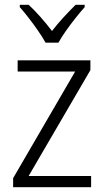

<svg xmlns="http://www.w3.org/2000/svg" viewBox="-20 -785 436 805"><path d="M362 0H35V-38L295 -485H54V-532H359V-491L100 -47H362ZM171 -606Q159 -628 140 -655.5Q121 -683 100.5 -709.5Q80 -736 63 -755V-765H100Q124 -743 150 -713.5Q176 -684 198 -655Q221 -685 246 -712Q271 -739 297 -765H335V-755Q317 -735 296 -708.5Q275 -682 256 -655Q237 -628 225 -606Z"/></svg>

Font: Noto Sans Thai Looped SemiCondensed Light
Style: Regular
Weight: 300
Width: 4
Designer: Sasikarn Vongin, Ben Mitchell
Foundry: The Fontpad Ltd
Version: Version 1.001; ttfautohint (v1.8.4.7-5d5b)